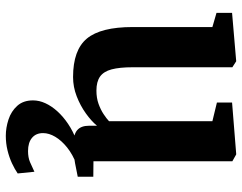

<svg xmlns="http://www.w3.org/2000/svg" viewBox="-108 -497 854 678"><g transform="rotate(90 319.0 -158.0)"><path d="M487.5 9.5Q454.5 9.5 439.2 -4Q424 -17.5 424 -45.5V-73.5Q407.5 -53.5 380.2 -34Q353 -14.5 320 -1.8Q287 11 252 11Q156.5 11 116 -38Q75.5 -87 75.5 -199.5V-481L25.5 -495.5V-550.5L195 -565H196.5L217.5 -551.5V-200Q217.5 -153 225 -125Q232.5 -97 250.5 -84.2Q268.5 -71.5 300 -71.5Q326 -71.5 346.8 -79Q367.5 -86.5 383 -96.8Q398.5 -107 408 -116V-481L342 -497V-550.5L522.5 -565H525.5L549.5 -551.5V-61L604 -60.5V-5.5Q586 -1.5 556 4Q526 9.5 487.5 9.5ZM459.5 248.5Q431 248.5 402 239Q373 229.5 353.8 208.2Q334.5 187 334.5 152.5Q334.5 130.5 344.5 108.8Q354.5 87 373 66.5Q391.5 46 417.5 28.5Q443.5 11 475.5 -1L509 -5L560 -1Q525 12.5 500.5 32.2Q476 52 463 74Q450 96 450 117Q450 142 466.8 156Q483.5 170 513.5 170Q536 170 552.5 163Q569 156 586.5 147.5L592.5 206.5Q577.5 217 556.5 226.8Q535.5 236.5 510.8 242.5Q486 248.5 459.5 248.5Z"/></g></svg>

Font: Merriweather 24pt
Style: Bold
Weight: 700
Designer: Eben Sorkin
Foundry: Eben Sorkin
Version: Version 2.100